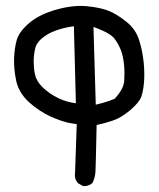

<svg xmlns="http://www.w3.org/2000/svg" viewBox="-20 -585 540 651"><path d="M259.8 44.9 246.1 37.1H245.1L244.6 36.1Q231.4 21.5 234.4 2.4L240.2 -164.1Q232.4 -165 224.9 -166.3Q217.3 -167.5 210 -169.2Q202.6 -170.9 195.6 -173.1Q188.5 -175.3 181.6 -177.7Q174.8 -180.2 168 -182.9Q161.1 -185.5 154.3 -188.5Q111.8 -208 78.1 -238.8Q43.5 -270.5 34.7 -312Q26.4 -352.1 27.8 -387.9Q29.3 -423.8 37.1 -450.7Q45.9 -479 80.1 -507.8Q114.3 -536.6 171.9 -552.7Q229 -568.4 273.9 -564Q318.8 -559.6 346.4 -549.1Q374 -538.6 406.7 -512.7Q440.4 -486.8 452.1 -447.8Q458 -429.2 461.7 -410.4Q465.3 -391.6 467.3 -372.6Q470.7 -335 468.3 -305.2Q467.3 -295.4 466.1 -286.6Q464.8 -277.8 463.1 -270.5Q461.4 -263.2 459 -256.8Q452.1 -237.8 421.4 -211.4Q413.6 -205.1 406 -199.5Q398.4 -193.8 391.1 -189.5Q383.8 -185.1 376.2 -181.6Q368.7 -178.2 361.3 -175.8Q335 -167 307.6 -161.1Q306.2 -90.8 305.2 -52.2Q304.2 -13.7 303.7 -3.4Q302.7 17.1 293.5 35.2L293 35.6L292 36.6Q280.3 46.9 262.2 45.9H260.7ZM237.3 -234.9 230.5 -496.1Q212.9 -493.7 197.8 -490Q182.6 -486.3 168.9 -481.4Q161.6 -478.5 155 -475.6Q148.4 -472.7 142.3 -469.2Q136.2 -465.8 130.9 -461.9Q125.5 -458 121.1 -454.1Q114.7 -448.7 110.4 -443.1Q106 -437.5 103 -431.6Q100.1 -425.8 99.1 -419.4Q96.7 -409.7 95.5 -398.9Q94.2 -388.2 94.2 -376.7Q94.2 -365.2 95.2 -353.8Q96.2 -342.3 99.1 -331.1Q104 -308.6 125.5 -288.1Q129.4 -284.2 133.3 -281Q137.2 -277.8 141.4 -274.7Q145.5 -271.5 149.9 -268.3Q154.3 -265.1 158.9 -262.5Q163.6 -259.8 168.5 -257.1Q173.3 -254.4 178.2 -252Q205.6 -238.8 237.3 -234.9ZM368.7 -250Q398.4 -282.2 400.9 -308.6Q401.4 -315.4 401.6 -322.8Q401.9 -330.1 401.9 -337.4Q401.9 -344.7 401.6 -352.1Q401.4 -359.4 400.4 -366.7Q398.9 -381.3 396.2 -393.8Q393.6 -406.2 389.2 -416.5Q380.9 -437.5 366.2 -456.5Q363.8 -459 360.6 -461.7Q357.4 -464.4 353 -467.5Q348.6 -470.7 342.8 -473.9Q336.9 -477.1 330.1 -480.2Q323.2 -483.4 314.9 -486.8Q306.6 -490.2 296.9 -493.7L304.7 -230Q316.9 -232.9 328.4 -236.1Q339.8 -239.3 349.6 -242.7Q359.4 -246.1 368.7 -250Z"/></svg>

Font: NaikaiFont
Style: SemiBold
Weight: 600
Version: Version 1.89